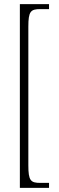

<svg xmlns="http://www.w3.org/2000/svg" viewBox="-20 -780 286 928"><path d="M76 128H217V104H175C128 104 117 93 117 19V-651C117 -725 128 -736 175 -736H217V-760H76Z"/></svg>

Font: Noto Serif Lao ExtraCondensed ExtraLight
Style: Regular
Weight: 200
Width: 2
Designer: Monotype Design Team
Foundry: Monotype Imaging Inc.
Version: Version 2.003